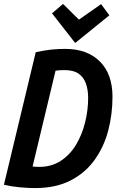

<svg xmlns="http://www.w3.org/2000/svg" viewBox="-25 -950 605 978"><path d="M154 8Q118 8 75 4Q32 0 -5 -9L157 -684Q203 -694 237.5 -697.5Q272 -701 307 -701Q419 -701 483.5 -637Q548 -573 548 -457Q548 -367 526 -284Q504 -201 456.5 -135Q409 -69 334 -30.5Q259 8 154 8ZM175 -100Q238 -100 285 -131Q332 -162 362.5 -213Q393 -264 408.5 -326.5Q424 -389 424 -451Q424 -493 412.5 -525Q401 -557 375 -575Q349 -593 303 -593Q280 -593 258 -590L141 -102Q147 -101 157 -100.5Q167 -100 175 -100ZM358 -731 240 -882 296 -930 377 -850 490 -929 532 -872Z"/></svg>

Font: Ubuntu Sans Mono SemiBold
Style: Italic
Weight: 600
Italic angle: -13.5°
Monospace: yes
Designer: Dalton Maag Ltd
Foundry: Dalton Maag Ltd
Version: Version 1.006